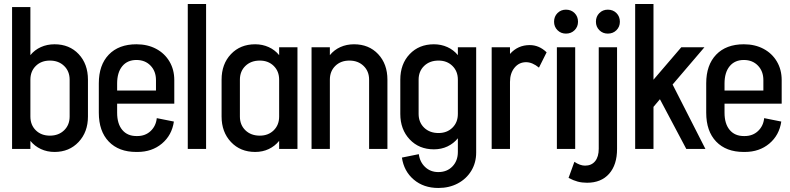

<svg xmlns="http://www.w3.org/2000/svg" viewBox="-20 -740 3924 954"><path d="M417 -344V-161Q417 -84 370.5 -34.5Q324 15 251 15Q214 15 183 0.5Q152 -14 131 -40V0H40V-705H131V-466Q152 -492 183 -506Q214 -520 251 -520Q325 -520 371 -471Q417 -422 417 -344ZM326 -161V-344Q326 -386 298.5 -412.5Q271 -439 228 -439Q185 -439 158 -412.5Q131 -386 131 -344V-161Q131 -119 158 -92.5Q185 -66 228 -66Q271 -66 298.5 -92.5Q326 -119 326 -161Z M846 -342V-225H562V-180Q562 -125 587.5 -94.5Q613 -64 658 -64H662Q702 -64 728.5 -89Q755 -114 759 -153L844 -136Q834 -68 784.5 -26.5Q735 15 663 15H657Q570 15 520.5 -36.5Q471 -88 471 -180V-326Q471 -417 520.5 -468.5Q570 -520 658 -520Q713 -520 755.5 -497.5Q798 -475 822 -434.5Q846 -394 846 -342ZM562 -290H755V-342Q755 -386 728 -414Q701 -442 658 -442Q613 -442 587.5 -411Q562 -380 562 -325Z M1004 0H913V-720H1004Z M1367 -505H1458V0H1367V-40Q1346 -14 1315.5 0.5Q1285 15 1248 15Q1174 15 1127.5 -34.5Q1081 -84 1081 -161V-344Q1081 -422 1127.5 -471Q1174 -520 1248 -520Q1284 -520 1315 -506Q1346 -492 1367 -466ZM1367 -161V-344Q1367 -386 1340 -412.5Q1313 -439 1271 -439Q1227 -439 1199.5 -412.5Q1172 -386 1172 -344V-161Q1172 -119 1199.5 -92.5Q1227 -66 1271 -66Q1313 -66 1340 -92.5Q1367 -119 1367 -161Z M1905 -344V0H1814V-344Q1814 -386 1786.5 -412.5Q1759 -439 1716 -439Q1673 -439 1646 -412.5Q1619 -386 1619 -344V0H1528V-505H1619V-466Q1640 -492 1671 -506Q1702 -520 1739 -520Q1813 -520 1859 -471Q1905 -422 1905 -344Z M2255 -505H2346V18Q2346 69 2321.5 109Q2297 149 2254.5 171.5Q2212 194 2158 194Q2085 194 2036 152.5Q1987 111 1977 43L2061 26Q2066 65 2092.5 90Q2119 115 2158 115Q2201 115 2228 87Q2255 59 2255 15V-53Q2234 -27 2203.5 -12.5Q2173 2 2136 2Q2062 2 2015.5 -47.5Q1969 -97 1969 -174V-344Q1969 -422 2015.5 -471Q2062 -520 2136 -520Q2172 -520 2203 -506Q2234 -492 2255 -466ZM2255 -174V-344Q2255 -386 2228 -412.5Q2201 -439 2159 -439Q2115 -439 2087.5 -412.5Q2060 -386 2060 -344V-174Q2060 -132 2087.5 -105.5Q2115 -79 2159 -79Q2201 -79 2228 -105.5Q2255 -132 2255 -174Z M2696 -480 2658 -404Q2625 -431 2594 -431Q2559 -431 2536.5 -403.5Q2514 -376 2514 -333V0H2423V-505H2514V-472Q2553 -516 2612 -516Q2659 -516 2696 -480Z M2838 0H2747V-505H2838ZM2733 -632Q2733 -658 2750 -675Q2767 -692 2792 -692Q2818 -692 2835 -675Q2852 -658 2852 -632Q2852 -607 2835 -590Q2818 -573 2792 -573Q2767 -573 2750 -590Q2733 -607 2733 -632Z M2955 -505H3046V0Q3046 79 3006.5 123.5Q2967 168 2897 168Q2872 168 2851 162.5Q2830 157 2805 144L2834 64Q2862 83 2887 83Q2919 83 2937 61Q2955 39 2955 -1ZM2941 -632Q2941 -658 2958 -675Q2975 -692 3000 -692Q3026 -692 3043 -675Q3060 -658 3060 -632Q3060 -607 3043 -590Q3026 -573 3000 -573Q2975 -573 2958 -590Q2941 -607 2941 -632Z M3485 0H3390L3259 -247L3227 -209V0H3136V-720H3227V-344L3365 -505H3480L3322 -320Z M3864 -342V-225H3580V-180Q3580 -125 3605.5 -94.5Q3631 -64 3676 -64H3680Q3720 -64 3746.5 -89Q3773 -114 3777 -153L3862 -136Q3852 -68 3802.5 -26.5Q3753 15 3681 15H3675Q3588 15 3538.5 -36.5Q3489 -88 3489 -180V-326Q3489 -417 3538.5 -468.5Q3588 -520 3676 -520Q3731 -520 3773.5 -497.5Q3816 -475 3840 -434.5Q3864 -394 3864 -342ZM3580 -290H3773V-342Q3773 -386 3746 -414Q3719 -442 3676 -442Q3631 -442 3605.5 -411Q3580 -380 3580 -325Z"/></svg>

Font: Akshar
Style: Regular
Weight: 400
Designer: Tall Chai
Foundry: Tall Chai
Version: Version 1.000